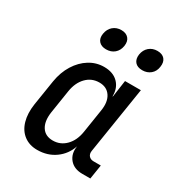

<svg xmlns="http://www.w3.org/2000/svg" viewBox="-184 -903 969 1038"><g transform="rotate(30 300.0 -384.5)"><path d="M200 10Q151 10 117 -16Q83 -42 69.5 -88.5Q56 -135 65 -196L90 -354Q100 -415 129 -461.5Q158 -508 200 -534Q242 -560 291 -560Q347 -560 378.5 -528.5Q410 -497 409 -445H411L426 -550H525L459 -133Q456 -113 466.5 -101Q477 -89 496 -89H541L527 0H477Q425 0 397.5 -32.5Q370 -65 378 -115Q359 -58 311.5 -24Q264 10 200 10ZM248 -76Q295 -76 328.5 -110Q362 -144 371 -202L394 -349Q403 -406 380 -440Q357 -474 311 -474Q263 -474 230 -440Q197 -406 188 -349L165 -202Q157 -144 179 -110Q201 -76 248 -76ZM477 -647Q446 -647 431 -664.5Q416 -682 420 -712Q425 -743 446 -761Q467 -779 497 -779Q528 -779 543 -761Q558 -743 553 -712Q549 -682 528 -664.5Q507 -647 477 -647ZM251 -647Q221 -647 205.5 -664.5Q190 -682 195 -712Q200 -743 221 -761Q242 -779 272 -779Q302 -779 317.5 -761Q333 -743 328 -712Q323 -682 302.5 -664.5Q282 -647 251 -647Z"/></g></svg>

Font: JetBrains Mono NL Medium
Style: Italic
Weight: 500
Italic angle: -9°
Monospace: yes
Designer: Philipp Nurullin, Konstantin Bulenkov
Foundry: JetBrains
Version: Version 2.305; ttfautohint (v1.8.4.7-5d5b)